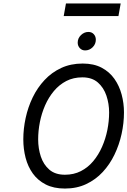

<svg xmlns="http://www.w3.org/2000/svg" viewBox="-20 -1080 738 1112"><path d="M356 12Q291 12 245 -11.5Q199 -35 170.2 -75Q141.5 -115 128.2 -166.2Q115 -217.5 115 -273Q115 -334 128.5 -396.5Q142 -459 169.2 -515.5Q196.5 -572 237.8 -616.2Q279 -660.5 334.2 -686.2Q389.5 -712 459 -712Q523 -712 568.5 -688Q614 -664 642.5 -623.5Q671 -583 684.5 -532.5Q698 -482 698 -429Q698 -367 684.2 -304.2Q670.5 -241.5 643.2 -184.8Q616 -128 575 -83.8Q534 -39.5 479.2 -13.8Q424.5 12 356 12ZM356 -68Q407.5 -68 448.5 -89Q489.5 -110 520 -146.5Q550.5 -183 571 -229.5Q591.5 -276 601.8 -327.2Q612 -378.5 612 -429Q612 -479 596.5 -525.5Q581 -572 547 -602Q513 -632 457 -632Q405 -632 364 -610.8Q323 -589.5 292.2 -552.8Q261.5 -516 241.2 -469.8Q221 -423.5 211 -372.8Q201 -322 201 -273Q201 -220 216.5 -173.2Q232 -126.5 266 -97.2Q300 -68 356 -68ZM473 -788Q454.5 -788 442.2 -801.2Q430 -814.5 430 -833Q430 -858.5 449 -876.8Q468 -895 492 -895Q511.5 -895 523.2 -882Q535 -869 535 -850Q535 -824.5 516.5 -806.2Q498 -788 473 -788ZM349 -987 362 -1060H679L666 -987Z"/></svg>

Font: Overpass
Style: Italic
Weight: 400
Italic angle: -10°
Designer: Delve Withrington, Dave Bailey, Thomas Jockin
Foundry: Delve Fonts LLC
Version: Version 4.000